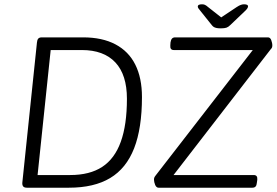

<svg xmlns="http://www.w3.org/2000/svg" viewBox="-20 -874 1291 894"><path d="M105 0Q93 0 88 -6Q83 -12 84 -24L152 -676Q153 -688 158 -694Q163 -700 175 -700H367Q456 -700 517.5 -667.5Q579 -635 610 -573Q641 -511 641 -422Q641 -277 604.5 -183.5Q568 -90 493 -45Q418 0 301 0ZM155 -59H307Q398 -59 456 -97Q514 -135 542.5 -214Q571 -293 571 -414Q571 -526 517 -583.5Q463 -641 361 -641H216ZM718 0Q713 0 709 -3.5Q705 -7 702.5 -13Q700 -19 698.5 -25.5Q697 -32 697 -37Q697 -43 698.5 -47Q700 -51 704 -56L1178 -668L1192 -641H789Q780 -641 776 -646.5Q772 -652 773 -663L774 -677Q776 -689 781 -694.5Q786 -700 796 -700H1228Q1233 -700 1237 -696.5Q1241 -693 1243 -687Q1245 -681 1246.5 -675Q1248 -669 1248 -663Q1248 -657 1246.5 -653Q1245 -649 1240 -644L768 -33L756 -59H1161Q1171 -59 1175 -53.5Q1179 -48 1178 -37L1176 -23Q1175 -11 1170 -5.5Q1165 0 1155 0ZM1116 -854Q1126 -854 1130.5 -851.5Q1135 -849 1135 -845Q1135 -840 1131 -834Q1127 -828 1118 -820L1052 -757Q1043 -748 1034 -745Q1025 -742 1008 -742Q996 -742 989 -743.5Q982 -745 977 -747.5Q972 -750 967 -756L915 -821Q909 -828 905 -833.5Q901 -839 901 -843Q901 -849 906 -851.5Q911 -854 921 -854Q928 -854 934 -851.5Q940 -849 949 -841L1010 -793L1082 -841Q1094 -849 1102 -851.5Q1110 -854 1116 -854Z"/></svg>

Font: Asap Light
Style: Italic
Weight: 300
Italic angle: -6°
Designer: Pablo Cosgaya
Foundry: Omnibus-Type
Version: Version 3.001